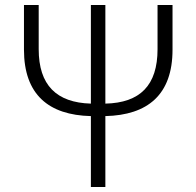

<svg xmlns="http://www.w3.org/2000/svg" viewBox="-20 -749 787 769"><path d="M344 0H402V-284C571 -288 671 -369 671 -550V-729H611V-552C611 -407 541 -337 402 -334V-729H344V-334C206 -338 135 -408 135 -552V-729H76V-550C76 -370 175 -288 344 -284Z"/></svg>

Font: Noto Sans HK Light
Style: Regular
Weight: 300
Designer: Ryoko NISHIZUKA 西塚涼子 (kana, bopomofo & ideographs); Paul D. Hunt (Latin, Greek & Cyrillic); Sandoll Communications 산돌커뮤니
Foundry: Adobe
Version: Version 2.004;hotconv 1.0.118;makeotfexe 2.5.65603